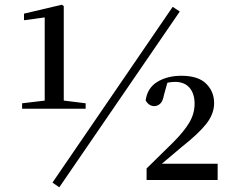

<svg xmlns="http://www.w3.org/2000/svg" viewBox="-20 -765 988 816"><path d="M74 -303V-326L175 -338H248L344 -326V-303ZM170 -303V-691L82 -679V-707L243 -745L251 -739V-303ZM603 0V-49L716 -160Q762 -206 784.5 -244Q807 -282 807 -324Q807 -367 785.5 -392Q764 -417 724 -417Q711 -417 697 -414.5Q683 -412 668 -405L694 -423L677 -362Q672 -334 660.5 -324Q649 -314 636 -314Q613 -314 599 -338Q606 -391 648.5 -417Q691 -443 751 -443Q822 -443 856 -409.5Q890 -376 890 -327Q890 -281 857 -239Q824 -197 753 -141L644 -49L660 -81L661 -69H905V0ZM232 31 203 11 714 -736 744 -716Z"/></svg>

Font: Noto Serif KR SemiBold
Style: Regular
Weight: 600
Designer: Ryoko NISHIZUKA 西塚涼子 (kana & ideographs); Frank Grießhammer (Latin, Greek & Cyrillic); Wenlong ZHANG 张文龙 (bopomofo); San
Foundry: Adobe
Version: Version 2.003-H1;hotconv 1.1.1;makeotfexe 2.6.0